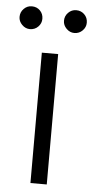

<svg xmlns="http://www.w3.org/2000/svg" viewBox="-82 -746 378 778"><g transform="rotate(5 106.5 -357.0)"><path d="M72.3 -530.3H138.7V0H72.3ZM-30.3 -667Q-30.3 -686.5 -16.6 -700.2Q-2.9 -713.9 15.6 -713.9Q36.1 -713.9 49.3 -700.4Q62.5 -687 62.5 -667Q62.5 -648.4 49.1 -634.8Q35.6 -621.1 15.6 -621.1Q-2.4 -621.1 -16.4 -635Q-30.3 -648.9 -30.3 -667ZM150.4 -667Q150.4 -686.5 164.1 -700.2Q177.7 -713.9 196.3 -713.9Q216.3 -713.9 229.7 -700.4Q243.2 -687 243.2 -667Q243.2 -648.4 229.5 -634.8Q215.8 -621.1 196.3 -621.1Q178.2 -621.1 164.3 -635Q150.4 -648.9 150.4 -667Z"/></g></svg>

Font: Pretendard JP Light
Style: Regular
Weight: 300
Designer: Base glyphs from Inter by Rasmus Andersson; Hangeul glyphs from Noto Sans CJK(Source Han Sans) by Jang Soo-young and Kan
Foundry: Kil Hyung-jin
Version: Version 1.309